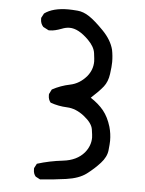

<svg xmlns="http://www.w3.org/2000/svg" viewBox="-52 -761 604 801"><g transform="rotate(5 250.0 -360.5)"><path d="M146 -2 127 -12Q117 -23 117 -41V-47L127 -66Q178 -82 235 -88.5Q292 -95 323 -131Q347 -160 347 -195Q347 -203 343 -229Q339 -255 304 -282.5Q269 -310 232 -311.5Q195 -313 162 -325Q152 -337 152 -354V-360L162 -380Q197 -399 236.5 -407Q276 -415 305 -449Q328 -477 328 -512Q328 -520 324.5 -546.5Q321 -573 294 -600Q251 -643 214 -643Q198 -643 181 -636Q152 -625 133 -625H127L104 -637Q92 -650 92 -669V-674L102 -693Q137 -719 202 -719Q216 -719 240.5 -717Q265 -715 290 -698.5Q315 -682 351.5 -644.5Q388 -607 398 -567Q403 -542 403 -516Q403 -498 398.5 -465.5Q394 -433 377.5 -412Q361 -391 327 -360Q361 -338 382 -312Q403 -286 415 -246Q423 -218 423 -188Q423 -176 420 -148Q417 -120 393 -93.5Q369 -67 338.5 -44Q308 -21 254.5 -13.5Q201 -6 146 -2Z"/></g></svg>

Font: Xiaolai Mono SC
Style: Regular
Weight: 400
Monospace: yes
Designer: LXGW / Nozomi Seto
Version: Version 3.113;September 30, 2024